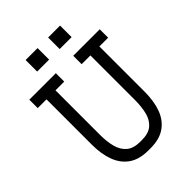

<svg xmlns="http://www.w3.org/2000/svg" viewBox="-252 -1015 1143 1143"><g transform="rotate(-45 320.0 -443.5)"><path d="M174.8 -794.4V-891.6H275.4V-794.4ZM364.3 -794.4V-891.6H464.8V-794.4ZM311 5.9Q235.4 5.9 188.2 -26.9Q141.1 -59.6 119.1 -118.7Q97.2 -177.7 97.2 -256.8V-638.2H23.4V-709H246.6V-638.2H172.9V-261.7Q172.9 -207 184.3 -162.4Q195.8 -117.7 226.3 -91.3Q256.8 -64.9 313.5 -64.9H326.7Q384.3 -64.9 414.6 -91.3Q444.8 -117.7 455.8 -162.4Q466.8 -207 466.8 -261.7V-638.2H393.1V-709H616.2V-638.2H542.5V-256.8Q542.5 -177.7 520.8 -118.7Q499 -59.6 452.1 -26.9Q405.3 5.9 329.6 5.9Z"/></g></svg>

Font: Kay Pho Du Medium
Style: Regular
Weight: 500
Designer: Victor Gaultney, Khu Oo Reh
Foundry: SIL International
Version: Version 3.000